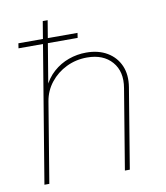

<svg xmlns="http://www.w3.org/2000/svg" viewBox="-82 -796 748 865"><g transform="rotate(-10 292.0 -364.0)"><path d="M134.3 -366.2 73.7 0H51.3L171.9 -727.5H194.3L144.5 -428.7H138.7Q157.7 -470.7 189 -498.3Q220.2 -525.9 259 -539.8Q297.9 -553.7 339.4 -553.7Q395.5 -553.7 435.3 -530Q475.1 -506.3 493.4 -464.4Q511.7 -422.4 502.4 -366.2L441.9 0H419.4L480 -366.2Q492.7 -440.4 453.1 -485.8Q413.6 -531.2 339.4 -531.2Q288.6 -531.2 244.9 -510Q201.2 -488.8 171.6 -451.4Q142.1 -414.1 134.3 -366.2ZM43 -625.5 46.4 -647.9H316.9L313.5 -625.5Z"/></g></svg>

Font: Inter Thin
Style: Italic
Weight: 250
Italic angle: -9.3988°
Designer: Rasmus Andersson
Foundry: rsms
Version: Version 4.001;git-66647c0bb